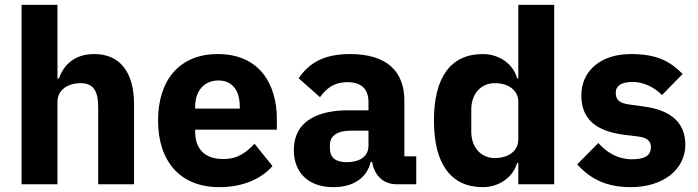

<svg xmlns="http://www.w3.org/2000/svg" viewBox="-20 -760 2879 792"><path d="M69 0H217V-340C217 -392 264 -417 312 -417C366 -417 385 -384 385 -317V0H533V-329C533 -461 476 -537 369 -537C286 -537 242 -491 223 -436H217V-740H69Z M884 12C980 12 1057 -21 1104 -75L1030 -167C997 -133 963 -104 901 -104C822 -104 785 -148 785 -217V-225H1122V-269C1122 -411 1052 -537 878 -537C720 -537 632 -429 632 -263C632 -95 723 12 884 12ZM881 -428C940 -428 969 -385 969 -321V-312H785V-320C785 -385 822 -428 881 -428Z M1697 0V-115H1648V-345C1648 -469 1572 -537 1424 -537C1314 -537 1254 -499 1212 -437L1300 -359C1323 -391 1354 -421 1413 -421C1475 -421 1500 -389 1500 -338V-305H1417C1278 -305 1192 -252 1192 -141C1192 -50 1250 12 1355 12C1435 12 1493 -24 1509 -92H1515C1524 -36 1562 0 1615 0ZM1410 -91C1366 -91 1341 -109 1341 -147V-162C1341 -200 1371 -221 1428 -221H1500V-159C1500 -111 1459 -91 1410 -91Z M2118 0H2266V-740H2118V-437H2113C2098 -495 2040 -537 1972 -537C1839 -537 1770 -441 1770 -263C1770 -85 1839 12 1972 12C2040 12 2098 -31 2113 -88H2118ZM2021 -108C1965 -108 1924 -151 1924 -217V-308C1924 -374 1965 -417 2021 -417C2077 -417 2118 -388 2118 -340V-185C2118 -137 2077 -108 2021 -108Z M2582 12C2717 12 2807 -62 2807 -163C2807 -254 2748 -306 2634 -321L2575 -329C2532 -335 2520 -350 2520 -378C2520 -404 2540 -422 2590 -422C2634 -422 2678 -401 2711 -368L2796 -455C2743 -507 2692 -537 2582 -537C2457 -537 2378 -467 2378 -366C2378 -271 2436 -219 2555 -204L2612 -197C2649 -192 2665 -179 2665 -153C2665 -122 2645 -103 2587 -103C2530 -103 2485 -129 2448 -170L2361 -82C2415 -22 2481 12 2582 12Z"/></svg>

Font: LVC Sans
Style: Bold
Weight: 700
Designer: Mike Abbink, Paul van der Laan, Pieter van Rosmalen
Foundry: Bold Monday
Version: Version 3.0